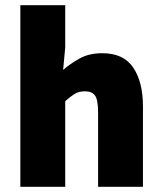

<svg xmlns="http://www.w3.org/2000/svg" viewBox="-20 -716 622 736"><path d="M58 0V-696H230V-534L222 -448Q248 -471 284.5 -491.5Q321 -512 372 -512Q454 -512 491 -456.5Q528 -401 528 -308V0H356V-286Q356 -334 344 -350Q332 -366 306 -366Q282 -366 266 -356Q250 -346 230 -328V0Z"/></svg>

Font: TypoPRO Source Sans Pro
Style: Regular
Weight: 900
Designer: Paul D. Hunt
Foundry: Adobe Systems Incorporated
Version: Version 2.020;PS 2.000;hotconv 1.0.86;makeotf.lib2.5.63406